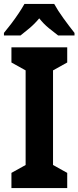

<svg xmlns="http://www.w3.org/2000/svg" viewBox="-31 -954 398 974"><path d="M310 0H27V-77L99 -117V-597L27 -637V-714H310V-637L238 -597V-117L310 -77ZM244 -934Q262 -901 291 -861Q320 -821 347 -787V-774H264Q244 -789 217 -811Q190 -833 168 -861Q145 -833 118 -810.5Q91 -788 73 -774H-11V-787Q5 -806 25.5 -833Q46 -860 64 -887Q82 -914 93 -934Z"/></svg>

Font: Noto Sans Gurmukhi Condensed
Style: Bold
Weight: 700
Width: 3
Designer: Jelle Bosma - Monotype Design Team
Foundry: Monotype Imaging Inc.
Version: Version 2.004; ttfautohint (v1.8.4.7-5d5b)